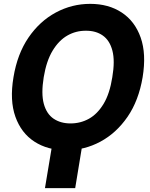

<svg xmlns="http://www.w3.org/2000/svg" viewBox="-20 -757 767 980"><path d="M400.4 -19.5 363.8 203.1H209.5L246.6 -19.5ZM708 -362.8Q688 -243.7 630.9 -160.6Q573.7 -77.6 492.4 -33.9Q411.1 9.8 317.4 9.8Q223.6 9.8 156 -33.9Q88.4 -77.6 58.6 -161.1Q28.8 -244.6 48.8 -362.8Q68.4 -481.9 125.5 -565.4Q182.6 -648.9 264.9 -693.1Q347.2 -737.3 440.4 -737.3Q534.2 -737.3 601.3 -693.1Q668.5 -648.9 698 -565.4Q727.5 -481.9 708 -362.8ZM553.2 -362.8Q567.4 -446.3 553.7 -498.5Q540 -550.8 504.6 -575.7Q469.2 -600.6 418.5 -600.1Q367.7 -600.6 324 -575.7Q280.3 -550.8 248.5 -498.3Q216.8 -445.8 203.1 -362.8Q189.5 -278.8 203.6 -227.1Q217.8 -175.3 253.7 -151.1Q289.6 -127 339.8 -127Q391.1 -127 434.3 -151.1Q477.5 -175.3 508.8 -227.1Q540 -278.8 553.2 -362.8Z"/></svg>

Font: Inter Tight
Style: Bold Italic
Weight: 700
Italic angle: -9.39999°
Designer: Rasmus Andersson
Foundry: rsms
Version: Version 3.004